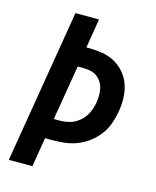

<svg xmlns="http://www.w3.org/2000/svg" viewBox="-111 -812 722 888"><g transform="rotate(15 250.0 -367.5)"><path d="M17 0 139 -735H252L229 -595H242Q275 -595 307.5 -589.5Q340 -584 367 -568.5Q394 -553 414 -529Q434 -505 444 -475.5Q454 -446 455 -412.5Q456 -379 450 -346Q445 -317 435 -288.5Q425 -260 406.5 -235Q388 -210 363 -190.5Q338 -171 309.5 -159.5Q281 -148 251.5 -144Q222 -140 194 -140H153L130 0ZM169 -236H194Q210 -236 227.5 -238.5Q245 -241 261.5 -248.5Q278 -256 292 -268Q306 -280 316 -295.5Q326 -311 331.5 -327.5Q337 -344 340 -361Q343 -379 343 -396Q343 -413 339.5 -429Q336 -445 327 -459Q318 -473 305 -482.5Q292 -492 275.5 -495.5Q259 -499 242 -499H213Z"/></g></svg>

Font: Iosevka SS04
Style: Bold Italic
Weight: 700
Italic angle: -9°
Monospace: yes
Designer: Belleve Invis
Foundry: Belleve Invis
Version: Version 19.0.0; ttfautohint (v1.8.4)